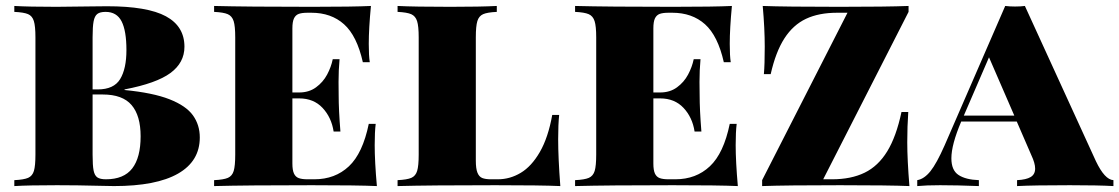

<svg xmlns="http://www.w3.org/2000/svg" viewBox="-20 -628 3778 648"><path d="M654.3 -164.1Q654.3 -84 580.8 -42Q507.3 0 364.7 0L312.5 -1Q241.2 -2.9 172.4 -2.9Q76.7 -2.9 28.3 0V-20Q60.5 -21.5 75 -27.8Q89.4 -34.2 94.5 -51.3Q99.6 -68.4 99.6 -106V-502Q99.6 -540 94.2 -557.1Q88.9 -574.2 74.7 -580.3Q60.5 -586.4 28.3 -587.9V-607.9Q76.7 -605 170.4 -605Q190.9 -605 292 -606.4L341.3 -606.9Q477.5 -606.9 540 -573Q602.5 -539.1 602.5 -470.2Q602.5 -416.5 555.2 -381.6Q507.8 -346.7 400.4 -326.2V-324.2Q496.1 -314.9 552 -293Q607.9 -271 631.1 -238.8Q654.3 -206.5 654.3 -164.1ZM292.5 -502V-326.2H309.6Q364.3 -326.2 385.5 -361.1Q406.7 -396 406.7 -459Q406.7 -523.9 390.4 -555.9Q374 -587.9 336.4 -587.9Q317.4 -587.9 308.3 -580.8Q299.3 -573.7 295.9 -555.9Q292.5 -538.1 292.5 -502ZM454.6 -168Q454.6 -237.8 424.1 -273.4Q393.6 -309.1 326.7 -309.1H292.5V-106Q292.5 -69.3 295.9 -52.5Q299.3 -35.6 308.6 -29.3Q317.9 -22.9 337.4 -22.9Q397.9 -22.9 426.3 -59.6Q454.6 -96.2 454.6 -168Z M1252 0Q1187 -2.9 1032.7 -2.9Q813 -2.9 702.6 0V-20Q734.9 -21.5 749.3 -27.8Q763.7 -34.2 768.8 -51.3Q773.9 -68.4 773.9 -106V-502Q773.9 -539.6 768.6 -556.6Q763.2 -573.7 748.8 -580.1Q734.4 -586.4 702.6 -587.9V-607.9Q813 -605 1032.7 -605Q1172.9 -605 1231.9 -607.9Q1224.6 -531.7 1224.6 -480Q1224.6 -439 1228 -418H1204.6Q1184.6 -507.3 1141.1 -546.1Q1097.7 -585 1030.8 -585H1018.1Q999 -585 988.3 -581.1Q977.5 -577.1 972.2 -565.9Q966.8 -554.7 966.8 -532.2V-315.9H989.7Q1022.9 -315.9 1046.6 -333.3Q1070.3 -350.6 1084 -376.2Q1097.7 -401.9 1103 -428.2H1126Q1122.6 -391.1 1122.6 -351.6L1123 -306.2Q1123 -257.3 1128.9 -184.1H1106Q1098.6 -231.9 1068.6 -263.9Q1038.6 -295.9 989.7 -295.9H966.8V-76.2Q966.8 -53.7 972.2 -42.2Q977.5 -30.8 988.3 -26.9Q999 -22.9 1018.1 -22.9H1041Q1110.8 -22.9 1157.5 -66.7Q1204.1 -110.4 1224.6 -210H1248Q1244.6 -183.1 1244.6 -138.2Q1244.6 -83 1252 0Z M1585.9 -502V-85.9Q1585.9 -59.1 1591.3 -45.4Q1596.7 -31.7 1607.4 -27.3Q1618.2 -22.9 1637.2 -22.9H1660.2Q1701.2 -22.9 1737.5 -44.7Q1773.9 -66.4 1802 -115Q1830.1 -163.6 1843.8 -240.2H1867.2Q1863.8 -209 1863.8 -158.2Q1863.8 -94.7 1871.1 0Q1806.2 -2.9 1651.9 -2.9Q1432.1 -2.9 1321.8 0V-20Q1354 -21.5 1368.4 -27.8Q1382.8 -34.2 1387.9 -51.3Q1393.1 -68.4 1393.1 -106V-502Q1393.1 -539.6 1387.7 -556.6Q1382.3 -573.7 1367.9 -580.1Q1353.5 -586.4 1321.8 -587.9V-607.9Q1378.9 -605 1500 -605Q1602.1 -605 1656.7 -607.9V-587.9Q1624.5 -586.4 1610.4 -580.1Q1596.2 -573.7 1591.1 -556.9Q1585.9 -540 1585.9 -502Z M2470.2 0Q2405.3 -2.9 2251 -2.9Q2031.2 -2.9 1920.9 0V-20Q1953.1 -21.5 1967.5 -27.8Q1981.9 -34.2 1987.1 -51.3Q1992.2 -68.4 1992.2 -106V-502Q1992.2 -539.6 1986.8 -556.6Q1981.4 -573.7 1967 -580.1Q1952.6 -586.4 1920.9 -587.9V-607.9Q2031.2 -605 2251 -605Q2391.1 -605 2450.2 -607.9Q2442.9 -531.7 2442.9 -480Q2442.9 -439 2446.3 -418H2422.9Q2402.8 -507.3 2359.4 -546.1Q2315.9 -585 2249 -585H2236.3Q2217.3 -585 2206.5 -581.1Q2195.8 -577.1 2190.4 -565.9Q2185.1 -554.7 2185.1 -532.2V-315.9H2208Q2241.2 -315.9 2264.9 -333.3Q2288.6 -350.6 2302.2 -376.2Q2315.9 -401.9 2321.3 -428.2H2344.2Q2340.8 -391.1 2340.8 -351.6L2341.3 -306.2Q2341.3 -257.3 2347.2 -184.1H2324.2Q2316.9 -231.9 2286.9 -263.9Q2256.8 -295.9 2208 -295.9H2185.1V-76.2Q2185.1 -53.7 2190.4 -42.2Q2195.8 -30.8 2206.5 -26.9Q2217.3 -22.9 2236.3 -22.9H2259.3Q2329.1 -22.9 2375.7 -66.7Q2422.4 -110.4 2442.9 -210H2466.3Q2462.9 -183.1 2462.9 -138.2Q2462.9 -83 2470.2 0Z M2758.3 -22.9H2788.1Q2852.5 -22.9 2898.2 -45.2Q2943.8 -67.4 2974.4 -117.2Q3004.9 -167 3022.5 -250H3045.4Q3042 -201.2 3042 -147.9Q3042 -88.9 3049.3 0Q2981.4 -2.9 2815.4 -2.9Q2634.3 -2.9 2552.2 0V-20L2840.3 -585H2805.2Q2743.7 -585 2700.2 -564.5Q2656.7 -543.9 2627.4 -498.5Q2598.1 -453.1 2581.1 -377.9H2558.1Q2561 -409.7 2561 -470.2Q2561 -531.2 2554.2 -607.9Q2631.3 -605 2813 -605Q2973.1 -605 3046.4 -607.9V-587.9Z M3737.8 -20V0Q3686.5 -2.9 3590.8 -2.9Q3469.7 -2.9 3412.6 0V-20Q3443.4 -21.5 3458.5 -30.5Q3473.6 -39.6 3473.6 -59.1Q3473.6 -77.1 3460.9 -104L3411.6 -217.8H3224.1Q3190.9 -139.6 3190.9 -93.8Q3190.9 -53.2 3215.1 -37.4Q3239.3 -21.5 3283.7 -20V0Q3209 -2.9 3152.8 -2.9Q3106 -2.9 3075.7 0V-20Q3099.1 -23.9 3120.1 -50Q3141.1 -76.2 3168 -137.2L3372.6 -607.9Q3387.7 -606 3405.8 -606Q3424.8 -606 3439 -607.9L3678.7 -84Q3708.5 -21.5 3737.8 -20ZM3317.9 -434.6 3232.9 -237.8H3403.3Z"/></svg>

Font: TypoPRO Playfair Display SC
Style: Regular
Weight: 900
Designer: Claus Eggers Sørensen
Foundry: Claus Eggers Sørensen
Version: Version 1.004;PS 001.004;hotconv 1.0.70;makeotf.lib2.5.58329